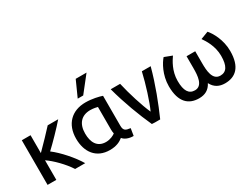

<svg xmlns="http://www.w3.org/2000/svg" viewBox="-67 -1389 2599 1997"><g transform="rotate(-30 1232.0 -391.0)"><path d="M178 8H73V-528H178V-313C245 -380 343 -482 384 -528H510C450 -458 333 -338 270 -280C358 -214 467 -90 525 8H404C347 -81 250 -178 178 -227Z M978 -34C945 -7 898 19 818 19C654 19 570 -99 570 -259C570 -433 677 -538 842 -538C921 -538 999 -519 1036 -506V-146C1036 -86 1062 -78 1117 -71L1103 15C1045 16 997 -7 978 -34ZM932 -161V-432C924 -434 886 -444 846 -444C740 -444 678 -378 678 -258C678 -157 717 -74 824 -74C877 -74 919 -97 937 -111C934 -127 932 -143 932 -161ZM859 -612H793L878 -801H1008Z M1382 -116C1423 -202 1483 -393 1513 -525H1619C1567 -331 1494 -146 1428 4H1365C1360 3 1334 3 1329 2C1262 -146 1191 -331 1139 -525H1252C1282 -392 1337 -216 1382 -116Z M1994 -428H2098V-283C2098 -198 2104 -77 2199 -77C2272 -77 2308 -132 2308 -252C2308 -372 2247 -463 2218 -505L2310 -540C2349 -496 2415 -386 2415 -249C2415 -55 2326 17 2202 17C2133 17 2079 -10 2046 -75C2013 -10 1960 17 1891 17C1767 17 1678 -55 1678 -249C1678 -386 1744 -496 1783 -540L1875 -505C1846 -463 1785 -372 1785 -252C1785 -132 1821 -77 1894 -77C1988 -77 1994 -198 1994 -283Z"/></g></svg>

Font: Repo Medium
Style: Regular
Weight: 500
Designer: Stefan Peev
Foundry: Context Ltd
Version: Version 1.502